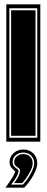

<svg xmlns="http://www.w3.org/2000/svg" viewBox="-20 -650 214 881"><path d="M9 0V-630H165V0ZM23 -18H151V-612H23ZM31 -27V-603H143V-27ZM5 211Q27 181 37.5 163Q48 145 50 137L49 136Q43 131 33.5 121Q24 111 24 93Q24 69 42.5 52.5Q61 36 87 36Q115 36 133 54Q151 72 151 100Q151 121 133 154Q115 187 91 211ZM31 197H85Q106 175 121.5 146Q137 117 137 100Q137 78 123 64Q109 50 87 50Q66 50 52 62.5Q38 75 38 93Q38 106 44.5 113Q51 120 57 124Q63 129 64 130.5Q65 132 65 133Q65 155 31 197ZM45 190Q72 154 72 133Q72 126 65.5 121.5Q59 117 52 111Q45 105 45 93Q45 78 57 67.5Q69 57 87 57Q107 57 118.5 69Q130 81 130 100Q130 117 114.5 144.5Q99 172 82 190ZM52 139H53Q53 140 52 139Z"/></svg>

Font: Alumni Sans Collegiate One SC
Style: Regular
Weight: 400
Designer: Robert E. Leuschke
Foundry: Robert E. Leuschke
Version: Version 1.100